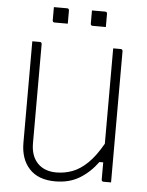

<svg xmlns="http://www.w3.org/2000/svg" viewBox="-60 -936 770 1005"><g transform="rotate(5 325.0 -434.0)"><path d="M268 20Q179 20 132 -30.5Q85 -81 85 -167V-700H124Q135 -700 135 -689V-169Q135 -102 171 -64.5Q207 -27 270 -27Q313 -27 353.5 -42Q394 -57 433 -94.5Q472 -132 510 -199V-700H549Q560 -700 560 -689V0H521Q510 0 510 -11V-101H490Q450 -46 396 -13Q342 20 268 20ZM182 -888H251Q262 -888 262 -877V-808H193Q182 -808 182 -819ZM382 -888H451Q462 -888 462 -877V-808H393Q382 -808 382 -819Z"/></g></svg>

Font: Recursive Sn Lnr St Lt
Style: Regular
Weight: 300
Version: Version 1.079;hotconv 1.0.112;makeotfexe 2.5.65598; ttfautoh